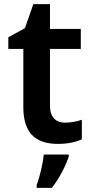

<svg xmlns="http://www.w3.org/2000/svg" viewBox="-20 -681 439 922"><path d="M292 -92C249 -92 220 -118 220 -172V-446H368V-542H220V-661H140L100 -546L20 -502V-446H92V-166C92 -28 165 10 259 10C306 10 345 1 373 -12V-106C351 -98 321 -92 292 -92ZM310 71V61H190C187 102 170 172 156 208V221H229C266 174 296 114 310 71Z"/></svg>

Font: Noto Sans Georgian SemiBold
Style: Regular
Weight: 600
Designer: Monotype Design Team, Akaki Razmadze
Foundry: Google LLC
Version: Version 2.005